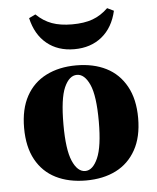

<svg xmlns="http://www.w3.org/2000/svg" viewBox="-49 -679 600 733"><g transform="rotate(-5 251.0 -313.0)"><path d="M251.6 11.3Q185.5 11.3 136.3 -13.3Q87.1 -37.9 60.1 -87.1Q33.1 -136.3 33.1 -208.9Q33.1 -281.5 60.1 -330.6Q87.1 -379.8 136.7 -404.8Q186.3 -429.8 251.6 -429.8Q317.7 -429.8 366.5 -405.2Q415.3 -380.6 442.7 -331Q470.2 -281.5 470.2 -208.9Q470.2 -136.3 442.7 -87.1Q415.3 -37.9 366.5 -13.3Q317.7 11.3 251.6 11.3ZM251.6 -25Q280.6 -25 300 -69Q319.4 -112.9 319.4 -208.9Q319.4 -308.1 300 -350.8Q280.6 -393.5 251.6 -393.5Q221.8 -393.5 202.8 -350.8Q183.9 -308.1 183.9 -208.9Q183.9 -112.9 202.8 -69Q221.8 -25 251.6 -25ZM250.8 -491.9Q187.9 -491.9 145.6 -526.6Q103.2 -561.3 88.7 -625L113.7 -637.1Q141.1 -610.5 173.4 -598.8Q205.6 -587.1 250.8 -587.1Q296.8 -587.1 329 -598.8Q361.3 -610.5 388.7 -637.1L413.7 -625Q399.2 -561.3 356.5 -526.6Q313.7 -491.9 250.8 -491.9Z"/></g></svg>

Font: Playfair 9pt Black
Style: Regular
Weight: 900
Designer: Claus Eggers Sørensen
Foundry: Claus Eggers Sørensen
Version: Version 2.203